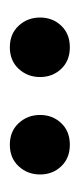

<svg xmlns="http://www.w3.org/2000/svg" viewBox="97 -864 165 400"><g transform="rotate(90 180.0 -663.5)"><path d="M16 -664Q16 -690 33 -708Q50 -726 78 -726Q106 -726 123 -708Q140 -690 140 -664Q140 -638 123 -619.5Q106 -601 78 -601Q50 -601 33 -619.5Q16 -638 16 -664ZM219 -664Q219 -690 236 -708Q253 -726 281 -726Q309 -726 326 -708Q343 -690 343 -664Q343 -638 326 -619.5Q309 -601 281 -601Q253 -601 236 -619.5Q219 -638 219 -664Z"/></g></svg>

Font: Tiro Tamil
Style: Regular
Weight: 400
Designer: Tamil: Fernando Mello & Fiona Ross. Latin: John Hudson.
Foundry: Tiro Typeworks Ltd.
Version: Version 1.52